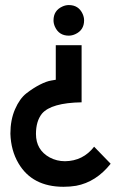

<svg xmlns="http://www.w3.org/2000/svg" viewBox="-20 -716 475 748"><path d="M411.1 -78.1Q354.5 -6.8 276.4 7.8Q252.9 11.7 227.5 11.7Q105.5 11.7 51.8 -80.1Q22.5 -129.9 20.5 -195.3Q20.5 -249 38.6 -290.5Q56.6 -332 83 -352.5Q109.4 -373 135.3 -386.2Q161.1 -399.4 179.7 -402.3L197.3 -405.3V-540H297.9V-317.4Q179.7 -315.4 143.6 -273.4Q120.1 -244.1 120.1 -194.3Q120.1 -131.8 173.8 -102.5Q201.2 -87.9 233.4 -87.9Q303.7 -88.9 346.7 -144.5ZM307.6 -636.7Q307.6 -598.6 273.4 -583Q260.7 -577.1 248 -577.1Q210 -577.1 194.3 -611.3Q188.5 -624 188.5 -636.7Q188.5 -674.8 222.7 -690.4Q235.4 -696.3 248 -696.3Q286.1 -696.3 301.8 -662.1Q307.6 -649.4 307.6 -636.7Z"/></svg>

Font: Post No Bills Colombo
Style: Bold
Weight: 700
Designer: Kosala Senevirathne, Siva Puranthara, Lasantha Premarathna, Tharique Azeez
Foundry: Mooniak
Version: Version 1.220 ; ttfautohint (v1.6)